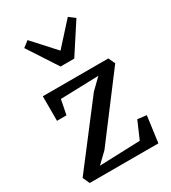

<svg xmlns="http://www.w3.org/2000/svg" viewBox="-209 -976 960 1080"><g transform="rotate(-30 271.5 -435.5)"><path d="M391.5 -498 144 -490.5 125 -395H63.5V-554.5H489L509 -511.5L212 -118.5L146.5 -55.5L410.5 -65L459 -177L517 -170L494 0H48L27.5 -44.5L325 -433ZM233.5 -649.5 108.5 -841.5 147 -871 278 -727 408.5 -871 447.5 -841.5 322.5 -649.5Z"/></g></svg>

Font: Merriweather 20pt
Style: Regular
Weight: 400
Version: Version 2.100